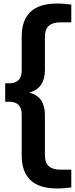

<svg xmlns="http://www.w3.org/2000/svg" viewBox="-20 -838 424 1088"><path d="M303 230Q103 230 103 43V-189.5Q103 -261.5 31.5 -261.5H9.5V-366H31.5Q103 -366 103 -438V-631Q103 -818 303 -818Q326.5 -818 347 -816.2Q367.5 -814.5 384 -812V-711.5H323.5Q279 -711.5 256.8 -692Q234.5 -672.5 234.5 -628V-442Q234.5 -391 213.5 -358.8Q192.5 -326.5 145.5 -313.5Q192.5 -301 213.5 -268.8Q234.5 -236.5 234.5 -185.5V40Q234.5 84.5 256.8 104Q279 123.5 323.5 123.5H384V224Q367.5 226.5 347 228.2Q326.5 230 303 230Z"/></svg>

Font: Encode Sans SmBold
Style: Regular
Weight: 600
Designer: Multiple Designers
Foundry: Impallari Type
Version: Version 3.002; ttfautohint (v1.8.3) -l 8 -r 50 -G 200 -x 14 